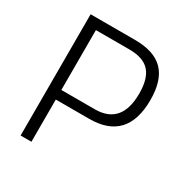

<svg xmlns="http://www.w3.org/2000/svg" viewBox="-161 -824 916 953"><g transform="rotate(30 296.5 -347.5)"><path d="M341 -242H149V0H87V-695H341Q452 -695 504.5 -641Q557 -587 557 -475Q557 -242 341 -242ZM149 -297H341Q493 -297 493 -475Q493 -560 457 -600Q421 -640 341 -640H149Z"/></g></svg>

Font: Titillium Web[RUS by Daymarius]
Style: Regular
Weight: 300
Designer: Cyrillization by Daymarius
Foundry: Cyrillization by Daymarius
Version: Version 1.002 September 12, 2018